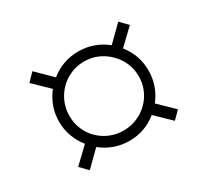

<svg xmlns="http://www.w3.org/2000/svg" viewBox="-96 -659 788 728"><g transform="rotate(-30 298.0 -295.0)"><path d="M79 -111 145 -174Q102 -229 102 -295Q102 -362 144 -415L78 -479L110 -512L176 -447Q229 -490 298 -490Q366 -490 420 -447L486 -512L518 -479L451 -415Q493 -362 493 -295Q493 -227 451 -174L516 -111L484 -79L419 -142Q366 -99 298 -99Q230 -99 176 -142L111 -78ZM450 -294Q450 -336 429 -370.5Q408 -405 373.5 -425.5Q339 -446 298 -446Q257 -446 222.5 -426Q188 -406 167.5 -371Q147 -336 147 -294Q147 -253 167 -218.5Q187 -184 222 -164Q257 -144 298 -144Q339 -144 374 -164Q409 -184 429.5 -218.5Q450 -253 450 -294Z"/></g></svg>

Font: Trirong Medium
Style: Regular
Weight: 500
Designer: Katatrad Team
Foundry: CadsonDemak
Version: Version 1.001